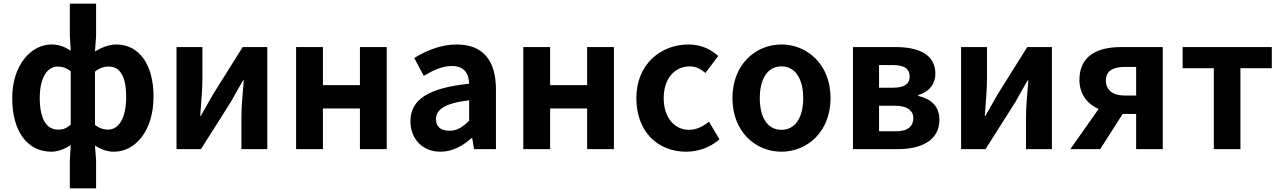

<svg xmlns="http://www.w3.org/2000/svg" viewBox="-20 -818 7024 1053"><path d="M363 215H507V62L501 -20C534 2 569 14 605 14C720 14 822 -97 822 -289C822 -461 745 -574 618 -574C578 -574 536 -557 501 -536L507 -621V-798H363V-621L368 -540C339 -559 306 -574 262 -574C151 -574 47 -462 47 -280C47 -96 131 14 262 14C300 14 338 -3 368 -22L363 62ZM299 -107C235 -107 198 -165 198 -282C198 -393 241 -453 295 -453C319 -453 345 -446 368 -427V-135C346 -114 325 -107 299 -107ZM572 -107C552 -107 526 -113 501 -133V-425C527 -446 551 -453 576 -453C641 -453 672 -394 672 -287C672 -165 629 -107 572 -107Z M948 0H1082L1246 -259C1264 -291 1293 -344 1313 -377H1317C1311 -307 1304 -233 1304 -176V0H1446V-560H1311L1148 -300C1130 -268 1100 -216 1081 -182H1078C1083 -252 1090 -327 1090 -383V-560H948Z M1604 0H1751V-223H1954V0H2101V-560H1954V-351H1751V-560H1604Z M2396 14C2461 14 2517 -17 2565 -60H2570L2580 0H2700V-327C2700 -489 2627 -574 2485 -574C2397 -574 2317 -540 2252 -500L2304 -402C2356 -433 2406 -456 2458 -456C2527 -456 2551 -414 2553 -359C2328 -335 2231 -272 2231 -153C2231 -57 2296 14 2396 14ZM2445 -101C2402 -101 2371 -120 2371 -164C2371 -215 2416 -252 2553 -268V-156C2518 -121 2487 -101 2445 -101Z M2850 0H2997V-223H3200V0H3347V-560H3200V-351H2997V-560H2850Z M3743 14C3805 14 3873 -7 3926 -54L3868 -151C3837 -125 3800 -106 3759 -106C3678 -106 3620 -174 3620 -280C3620 -385 3678 -454 3764 -454C3795 -454 3821 -441 3849 -418L3919 -511C3878 -548 3825 -574 3756 -574C3604 -574 3470 -466 3470 -280C3470 -94 3589 14 3743 14Z M4266 14C4406 14 4535 -94 4535 -280C4535 -466 4406 -574 4266 -574C4125 -574 3997 -466 3997 -280C3997 -94 4125 14 4266 14ZM4266 -106C4189 -106 4147 -174 4147 -280C4147 -385 4189 -454 4266 -454C4342 -454 4385 -385 4385 -280C4385 -174 4342 -106 4266 -106Z M4658 0H4902C5030 0 5132 -46 5132 -161C5132 -238 5084 -276 5016 -292V-297C5080 -315 5110 -362 5110 -413C5110 -523 5014 -560 4889 -560H4658ZM4801 -337V-461H4880C4943 -461 4969 -438 4969 -398C4969 -360 4943 -337 4878 -337ZM4801 -98V-238H4890C4958 -238 4989 -210 4989 -170C4989 -127 4961 -98 4893 -98Z M5251 0H5385L5549 -259C5567 -291 5596 -344 5616 -377H5620C5614 -307 5607 -233 5607 -176V0H5749V-560H5614L5451 -300C5433 -268 5403 -216 5384 -182H5381C5386 -252 5393 -327 5393 -383V-560H5251Z M6149 -294C6081 -294 6045 -326 6045 -376C6045 -427 6081 -451 6149 -451H6211V-294ZM5850 0H6014L6137 -193H6211V0H6357V-560H6130C6002 -560 5900 -515 5900 -380C5900 -299 5945 -248 6005 -220Z M6637 0H6783V-444H6955V-560H6466V-444H6637Z"/></svg>

Font: Noto Sans Mono CJK TC
Style: Bold
Weight: 700
Designer: Ryoko NISHIZUKA 西塚涼子 (kana, bopomofo & ideographs); Paul D. Hunt (Latin, Greek & Cyrillic); Sandoll Communications 산돌커뮤니
Foundry: Adobe
Version: Version 2.004;hotconv 1.0.118;makeotfexe 2.5.65603